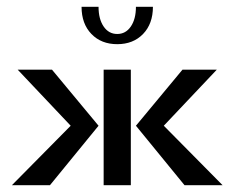

<svg xmlns="http://www.w3.org/2000/svg" viewBox="-20 -545 690 565"><path d="M380 -525H430Q430 -475 401 -445Q372 -415 325 -415Q278 -415 249 -445Q220 -475 220 -525H270Q270 -489 285 -467Q300 -445 325 -445Q350 -445 365 -467Q380 -489 380 -525ZM15 0 188 -175 32 -340H133L270 -175L127 0ZM635 0H523L380 -175L517 -340H618L462 -175ZM285 0V-340H365V0Z"/></svg>

Font: Glametrix
Style: Bold
Weight: 700
Designer: gluk
Foundry: gluk
Version: Version 0.40